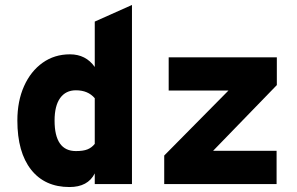

<svg xmlns="http://www.w3.org/2000/svg" viewBox="-20 -742 1196 774"><path d="M260 12Q160.5 12 105.2 -58.2Q50 -128.5 50 -256Q50 -334.5 77 -394.8Q104 -455 151.8 -489Q199.5 -523 262 -523Q326 -523 362 -472V-655L512 -722V0H362V-43Q334.5 12 260 12ZM286 -133Q315.5 -133 332.5 -139.8Q349.5 -146.5 362 -162V-346Q335 -378 286 -378Q245 -378 222.5 -346.8Q200 -315.5 200 -256Q200 -133 286 -133ZM642 0V-115L901 -377H660V-511H1096V-399L839 -134H1095V0Z"/></svg>

Font: Overpass Black
Style: Regular
Weight: 900
Designer: Delve Withrington, Dave Bailey, Thomas Jockin
Foundry: Delve Fonts LLC
Version: Version 4.000; ttfautohint (v1.8.3)